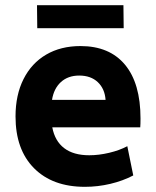

<svg xmlns="http://www.w3.org/2000/svg" viewBox="-20 -707 603 742"><path d="M40 -257Q40 -340 71 -401.5Q102 -463 158.5 -496Q215 -529 291 -529Q403 -529 463 -457Q523 -385 523 -249Q523 -226 522 -215H182Q192 -162 228 -134.5Q264 -107 325 -107Q362 -107 402 -116.5Q442 -126 472 -142L495 -29Q455 -8 406.5 3.5Q358 15 308 15Q183 15 111.5 -57Q40 -129 40 -257ZM388 -321Q385 -364 358 -389.5Q331 -415 286 -415Q243 -415 215.5 -390Q188 -365 181 -321ZM123 -687H457L458 -598H124Z"/></svg>

Font: Secular One
Style: Regular
Weight: 400
Designer: Michal Sahar
Foundry: Hagilda
Version: Version 1.000